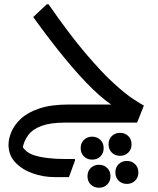

<svg xmlns="http://www.w3.org/2000/svg" viewBox="-20 -576 740 902"><path d="M284 0Q217 0 175 15.5Q133 31 112 59.5Q91 88 85 126L73 84Q87 137 142 154Q197 171 288 171H332V179L304 256H236Q184 256 134 238.5Q84 221 52 187Q20 153 20 104Q20 76 33.5 43.5Q47 11 78.5 -18.5Q110 -48 165 -66.5Q220 -85 304 -85H548L522 -73Q476 -99 416.5 -156.5Q357 -214 286.5 -299.5Q216 -385 136 -496L200 -556H208Q305 -416 381.5 -326Q458 -236 514 -185Q570 -134 605.5 -111Q641 -88 656 -80L624 0ZM490 102Q490 78 505.5 63Q521 48 544 48Q567 48 582.5 63Q598 78 598 102Q598 126 582.5 141Q567 156 544 156Q521 156 505.5 141Q490 126 490 102ZM359 120Q359 96 374.5 81Q390 66 413 66Q436 66 451.5 81Q467 96 467 120Q467 144 451.5 159Q436 174 413 174Q390 174 374.5 159Q359 144 359 120ZM522 234Q522 210 537.5 195Q553 180 576 180Q599 180 614.5 195Q630 210 630 234Q630 258 614.5 273Q599 288 576 288Q553 288 537.5 273Q522 258 522 234ZM391 252Q391 228 406.5 213Q422 198 445 198Q468 198 483.5 213Q499 228 499 252Q499 276 483.5 291Q468 306 445 306Q422 306 406.5 291Q391 276 391 252Z"/></svg>

Font: Kufam
Style: Regular
Weight: 400
Designer: Wael Morcos, Artur Schmal
Foundry: Original Type
Version: Version 1.301; ttfautohint (v1.8.3)